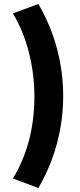

<svg xmlns="http://www.w3.org/2000/svg" viewBox="-20 -825 398 960"><path d="M172 115 44.5 67.5Q71 24.5 91.5 -24.2Q112 -73 125.5 -125.2Q139 -177.5 145.5 -232.2Q152 -287 152 -342Q152 -453.5 125 -561Q98 -668.5 44.5 -758L172 -805Q234.5 -697.5 265.2 -580.5Q296 -463.5 296 -344Q296 -265 282.2 -186.5Q268.5 -108 241 -32.2Q213.5 43.5 172 115Z"/></svg>

Font: Geologica Cursive
Style: Bold
Weight: 700
Designer: Sindre Bremnes, Frode Helland
Foundry: Monokrom Skriftforlag AS
Version: Version 1.010;gftools[0.9.28]